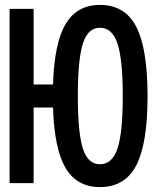

<svg xmlns="http://www.w3.org/2000/svg" viewBox="-20 -746 640 782"><path d="M19 0V-710H117V-402H196Q201 -571 247.5 -648.5Q294 -726 387 -726Q489 -726 535 -637Q581 -548 581 -354Q581 -161 535 -72.5Q489 16 387 16Q293 16 247 -62Q201 -140 196 -308H117V0ZM387 -77Q437 -77 458.5 -141Q480 -205 480 -354Q480 -504 458.5 -568.5Q437 -633 387 -633Q338 -633 317.5 -568.5Q297 -504 297 -354Q297 -205 317.5 -141Q338 -77 387 -77Z"/></svg>

Font: Geist Mono Medium
Style: Regular
Weight: 500
Monospace: yes
Designer: Basement.studio, Andrés Briganti, Mateo Zaragoza
Foundry: Basement.studio, Vercel, Andrés Briganti, Guido Ferreyra, Mateo Zaragoza
Version: Version 1.500; ttfautohint (v1.8.4.7-5d5b)